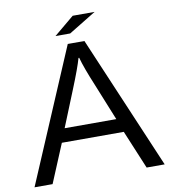

<svg xmlns="http://www.w3.org/2000/svg" viewBox="-96 -961 952 1069"><g transform="rotate(-10 380.0 -427.0)"><path d="M387.2 -878.9H511.2L356.4 -784.2H273.4ZM333 -729H427.2L748 24.9H646L555.2 -192.9H205.1L114.3 24.9H12.2ZM526.4 -270 443.4 -475.1Q397.9 -584 382.3 -642.1H378.4Q363.8 -589.4 317.4 -475.1L234.4 -270Z"/></g></svg>

Font: FORM UDPGothic
Style: Regular
Weight: 400
Foundry: Pronama LLC
Version: Version 1.05101